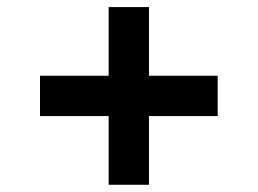

<svg xmlns="http://www.w3.org/2000/svg" viewBox="-20 -554 713 531"><path d="M280.5 -43V-534.4H392V-43ZM90.6 -233V-344.5H582V-233Z"/></svg>

Font: InterMG SemiBold
Style: Regular
Weight: 600
Designer: Rasmus Andersson
Foundry: rsms
Version: Version 3.019;December 26, 2023;FontCreator 15.0.0.2955 64-b